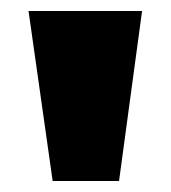

<svg xmlns="http://www.w3.org/2000/svg" viewBox="-20 -732 312 350"><path d="M32 -712H239L197 -402H76Z"/></svg>

Font: Muli Black
Style: Regular
Weight: 900
Designer: Vernon Adams
Foundry: Vernon Adams
Version: Version 2.001